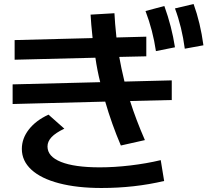

<svg xmlns="http://www.w3.org/2000/svg" viewBox="-20 -875 1040 958"><path d="M43 -454 480 -465Q465 -524 456 -587L53 -577V-675L442 -685Q434 -760 432 -802L551 -809Q553 -764 561 -688L710 -692V-594L575 -591Q584 -539 601 -468L837 -474V-376L629 -371Q658 -279 703 -176L583 -149Q537 -257 505 -368L43 -356ZM222 -303 301 -233Q257 -212 237 -190.5Q217 -169 217 -144Q217 -94 284.5 -67Q352 -40 478 -40Q550 -40 630.5 -49.5Q711 -59 782 -76L799 28Q651 63 486 63Q365 63 275 39.5Q185 16 137 -28Q89 -72 89 -132Q89 -184 124 -229Q159 -274 222 -303ZM800 -845Q837 -743 853 -639L758 -620Q743 -723 706 -820ZM946 -855Q980 -761 995 -649L902 -632Q888 -739 853 -833Z"/></svg>

Font: Enso SemiBold
Style: Regular
Weight: 600
Designer: Coji Morishita
Foundry: UNDERFOREST DESIGN
Version: Version 1.000